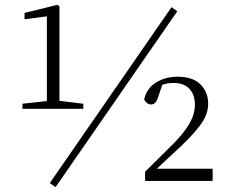

<svg xmlns="http://www.w3.org/2000/svg" viewBox="-20 -752 946 798"><path d="M210.9 25.9 187 8.8 692.9 -722.2 716.8 -705.1ZM583 0V-38.1L704.1 -158.2Q748 -203.6 769 -241.2Q790 -278.8 790 -316.9Q790 -358.4 767.3 -382.8Q744.6 -407.2 701.2 -407.2Q677.2 -407.2 654.8 -399.9L640.1 -356.9Q633.8 -335.4 626.2 -326.7Q618.7 -317.9 607.9 -317.9Q590.8 -317.9 579.1 -337.9Q588.9 -384.3 627.9 -408.7Q667 -433.1 716.8 -433.1Q781.7 -433.1 813.5 -401.1Q845.2 -369.1 845.2 -320.8Q845.2 -279.8 818.4 -240.5Q791.5 -201.2 732.9 -145L631.8 -50.8H863.8V0ZM174.8 -299.8H73.2V-320.8L174.8 -332V-684.1L82 -671.9V-698.2L217.8 -731.9L227.1 -726.1V-333L326.2 -320.8V-299.8Z"/></svg>

Font: Source Han Serif TW ExtraLight
Style: Regular
Weight: 250
Designer: Ryoko NISHIZUKA Ë•øÂ°öÊ∂ºÂ≠ê (kana & ideographs); Frank Grie√ühammer (Latin, Greek & Cyrillic); Wenlong ZHANG Âº†ÊñáÈæô 
Foundry: Adobe
Version: Version 2.003;hotconv 1.1.1;makeotfexe 2.6.0